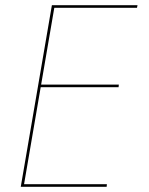

<svg xmlns="http://www.w3.org/2000/svg" viewBox="-20 -720 574 740"><path d="M64 -10H392L391 0H62ZM182 -700H510L508 -690H180ZM130 -394H438L437 -384H128ZM191 -700 71 0H60L180 -700Z"/></svg>

Font: Jost Thin
Style: Italic
Weight: 200
Italic angle: -5°
Version: Version 3.710